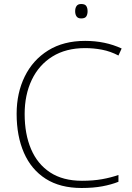

<svg xmlns="http://www.w3.org/2000/svg" viewBox="-20 -928 658 958"><path d="M405 -688Q309 -688 241.5 -646Q174 -604 138.5 -529.5Q103 -455 103 -359Q103 -259 135 -184Q167 -109 230.5 -67.5Q294 -26 389 -26Q445 -26 489.5 -34Q534 -42 571 -55V-21Q536 -7 491 1.5Q446 10 387 10Q280 10 208 -36Q136 -82 99.5 -165.5Q63 -249 63 -360Q63 -464 103.5 -546.5Q144 -629 220.5 -676.5Q297 -724 405 -724Q505 -724 587 -686L571 -651Q531 -672 489 -680Q447 -688 405 -688ZM385 -908Q404 -908 410.5 -898Q417 -888 417 -872Q417 -856 410.5 -846Q404 -836 385 -836Q369 -836 362 -846Q355 -856 355 -872Q355 -888 362 -898Q369 -908 385 -908Z"/></svg>

Font: Noto Sans Khmer UI ExtraLight
Style: Regular
Weight: 200
Designer: Danh Hong and the Monotype Design Team
Foundry: Monotype Imaging Inc.
Version: Version 2.002; ttfautohint (v1.8.4.7-5d5b)